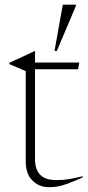

<svg xmlns="http://www.w3.org/2000/svg" viewBox="-20 -772 364 798"><path d="M125.5 -110Q125.5 -68 146.8 -45.8Q168 -23.5 214 -23.5Q241.5 -23.5 265 -27.2Q288.5 -31 323.5 -39.5V-34.5Q282.5 -16.5 259 -8Q235.5 0.5 219 3.2Q202.5 6 182.5 6Q143.5 6 115.2 -21.2Q87 -48.5 87 -100.5V-476.5L19 -505.5V-511Q42.5 -522 53 -526.8Q63.5 -531.5 70 -534.5Q76.5 -537.5 87.8 -542.8Q99 -548 123.5 -559.5H125.5V-512H309.5L304.5 -484H125.5ZM206.5 -560 241 -752.5H295.5V-747.5L216 -560Z"/></svg>

Font: Newsreader Display ExtraLight
Style: Regular
Weight: 275
Designer: Hugues Gentile
Foundry: Production Type
Version: Version 1.001